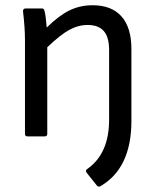

<svg xmlns="http://www.w3.org/2000/svg" viewBox="-20 -520 596 732"><path d="M362.8 189.9Q355 194.3 349.1 187L310.1 138.2Q304.2 129.9 313 124Q396 65.9 396 -64V-329.1Q396 -378.4 375.7 -401.6Q355.5 -424.8 314 -424.8Q278.3 -424.8 243.7 -405.8Q209 -386.7 160.2 -339.8V-9.8Q160.2 0 149.9 0H85Q75.2 0 75.2 -9.8V-366.2Q75.2 -415 67.9 -475.1Q66.4 -487.8 78.1 -487.8H139.2Q144 -487.8 146.2 -485.8Q148.4 -483.9 149.9 -478Q154.8 -458 158.2 -415Q204.1 -460.4 244.6 -480.2Q285.2 -500 333 -500Q405.3 -500 443.1 -457.5Q481 -415 481 -333V-59.1Q481 121.6 362.8 189.9Z"/></svg>

Font: Sofia Sans
Style: Regular
Weight: 400
Designer: Botio Nikoltchev, Ani Petrova
Foundry: lettersoup
Version: Version 4.100